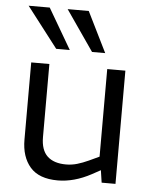

<svg xmlns="http://www.w3.org/2000/svg" viewBox="-53 -791 674 843"><g transform="rotate(5 283.5 -369.5)"><path d="M233 7Q150 7 111 -38Q72 -83 72 -159V-499H152V-177Q152 -120 180.5 -93Q209 -66 263 -66Q288 -66 312 -73Q336 -80 362 -92L407 -113V-499H487V0H426L415 -74L432 -62L381 -34Q342 -13 305 -3Q268 7 233 7ZM176 -568 39 -746H132L236 -568ZM334 -568 211 -746H304L392 -568Z"/></g></svg>

Font: REM Light
Style: Regular
Weight: 300
Designer: Octavio Pardo
Foundry: Ashler Design
Version: Version 1.005;gftools[0.9.28]